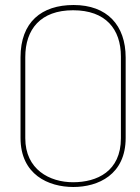

<svg xmlns="http://www.w3.org/2000/svg" viewBox="-20 -736 559 767"><path d="M463 -184C463 -51 367 -8 272 -8C178 -8 81 -59 81 -184V-508C81 -619 142 -695 272 -695C402 -695 463 -620 463 -510ZM482 -506C482 -635 408 -716 274 -716C146 -716 62 -648 62 -507V-185C62 -38 174 11 273 11C372 11 482 -38 482 -185Z"/></svg>

Font: Advent Pro
Style: Thin
Weight: 100
Designer: Andreas Kalpakidis
Foundry: Andreas Kalpakidis
Version: Version 2.002 2007